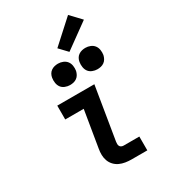

<svg xmlns="http://www.w3.org/2000/svg" viewBox="-235 -1104 1071 1215"><g transform="rotate(-30 300.0 -496.5)"><path d="M357 0Q335 0 313 -3.5Q291 -7 271.5 -16Q252 -25 237.5 -40.5Q223 -56 215.5 -76Q208 -96 207.5 -118.5Q207 -141 211 -163L255 -429H120V-530H391L328 -146Q327 -138 327 -130Q327 -122 330.5 -115Q334 -108 341.5 -104.5Q349 -101 357 -101H472V0ZM456 -602Q438 -602 420.5 -609Q403 -616 393 -629.5Q383 -643 380 -661.5Q377 -680 380 -699Q382 -712 388.5 -724Q395 -736 406.5 -744Q418 -752 431 -755Q444 -758 456 -758Q475 -758 492 -751Q509 -744 519.5 -730.5Q530 -717 533 -698.5Q536 -680 533 -661Q530 -648 523.5 -636Q517 -624 506 -616Q495 -608 482 -605Q469 -602 456 -602ZM256 -602Q238 -602 220.5 -609Q203 -616 193 -629.5Q183 -643 180 -661.5Q177 -680 180 -699Q182 -712 188.5 -724Q195 -736 206.5 -744Q218 -752 231 -755Q244 -758 256 -758Q275 -758 292 -751Q309 -744 319.5 -730.5Q330 -717 333 -698.5Q336 -680 333 -661Q330 -648 323.5 -636Q317 -624 306 -616Q295 -608 282 -605Q269 -602 256 -602ZM357 -786 302 -844 466 -993 538 -917Z"/></g></svg>

Font: Iosevka Curly Slab ExObl
Style: Bold
Weight: 700
Width: 7
Italic angle: -9°
Monospace: yes
Designer: Belleve Invis
Foundry: Belleve Invis
Version: Version 11.0.0; ttfautohint (v1.8.3)